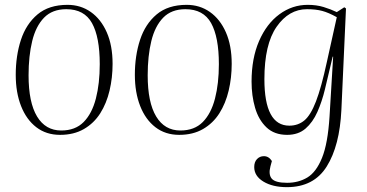

<svg xmlns="http://www.w3.org/2000/svg" viewBox="-20 -543 1515 793"><path d="M228 14Q171 14 130 -17.5Q89 -49 67 -105Q45 -161 45 -234Q45 -313 66.5 -378.5Q88 -444 135 -483.5Q182 -523 259 -523Q313 -523 355 -493.5Q397 -464 421 -409.5Q445 -355 445 -279Q445 -222 432.5 -169Q420 -116 394 -75Q368 -34 326.5 -10Q285 14 228 14ZM233 -4Q291 -4 325.5 -39Q360 -74 376 -136Q392 -198 392 -278Q392 -390 360 -447.5Q328 -505 254 -505Q196 -505 162 -470Q128 -435 113 -373.5Q98 -312 98 -232Q98 -120 133 -62Q168 -4 233 -4Z M720 14Q663 14 622 -17.5Q581 -49 559 -105Q537 -161 537 -234Q537 -313 558.5 -378.5Q580 -444 627 -483.5Q674 -523 751 -523Q805 -523 847 -493.5Q889 -464 913 -409.5Q937 -355 937 -279Q937 -222 924.5 -169Q912 -116 886 -75Q860 -34 818.5 -10Q777 14 720 14ZM725 -4Q783 -4 817.5 -39Q852 -74 868 -136Q884 -198 884 -278Q884 -390 852 -447.5Q820 -505 746 -505Q688 -505 654 -470Q620 -435 605 -373.5Q590 -312 590 -232Q590 -120 625 -62Q660 -4 725 -4Z M1356 -309H1354L1322 -174Q1310 -124 1291 -81Q1272 -38 1242 -12Q1212 14 1166 14Q1113 14 1080.5 -17Q1048 -48 1033.5 -98Q1019 -148 1019 -206Q1019 -302 1050 -373.5Q1081 -445 1134 -484Q1187 -523 1251 -523Q1287 -523 1316.5 -514Q1346 -505 1371 -493L1402 -513L1409 -508L1390 -89Q1383 59 1329.5 144.5Q1276 230 1165 230Q1106 230 1068 207Q1030 184 1030 147Q1030 126 1041.5 114Q1053 102 1070 102Q1090 102 1103 122L1097 144Q1088 178 1102.5 195Q1117 212 1166 212Q1213 212 1249.5 190Q1286 168 1310 109Q1334 50 1341 -61ZM1175 -24Q1211 -24 1237 -45.5Q1263 -67 1285 -124Q1307 -181 1330 -287L1371 -472Q1337 -491 1310.5 -498Q1284 -505 1248 -505Q1173 -505 1122.5 -432.5Q1072 -360 1072 -216Q1072 -24 1175 -24Z"/></svg>

Font: Literata 72pt ExtraLight
Style: Italic
Weight: 200
Italic angle: -2°
Designer: Latin by Veronika Burian and Jose Scaglione. Greek by Irene Vlachou. Cyrillic by Vera Evstafieva
Foundry: TypeTogether
Version: Version 3.002